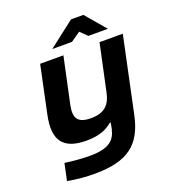

<svg xmlns="http://www.w3.org/2000/svg" viewBox="-157 -792 976 1109"><g transform="rotate(-20 331.0 -237.5)"><path d="M564 -37 662 -500H519L458 -215C443 -141 406 -104 323 -104C242 -104 221 -140 236 -215L297 -500H154L93 -211C61 -63 109 9 255 9C332 9 379 -11 415 -42H421L414 -5C399 61 360 98 243 98C197 98 135 93 90 86L68 190C133 201 181 205 233 205C440 205 528 133 564 -37ZM249 -556H370L429 -597L471 -556H591L485 -680H409Z"/></g></svg>

Font: LT Wave Bold
Style: Italic
Weight: 700
Designer: Daniel Lyons
Version: Version 2.5 (Glyphs App)